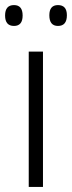

<svg xmlns="http://www.w3.org/2000/svg" viewBox="-33 -735 283 755"><path d="M136 0H80V-532H136ZM-13 -674Q-13 -715 22 -715Q56 -715 56 -674Q56 -633 22 -633Q-13 -633 -13 -674ZM161 -675Q161 -715 195 -715Q230 -715 230 -675Q230 -633 195 -633Q161 -633 161 -675Z"/></svg>

Font: Noto Sans Thai Looped SemiCondensed Light
Style: Regular
Weight: 300
Width: 4
Designer: Sasikarn Vongin, Ben Mitchell
Foundry: The Fontpad Ltd
Version: Version 1.001; ttfautohint (v1.8.4.7-5d5b)